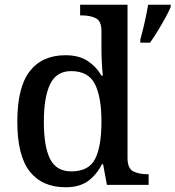

<svg xmlns="http://www.w3.org/2000/svg" viewBox="-20 -780 740 810"><path d="M257 10Q158 10 105.5 -56.5Q53 -123 53 -267Q53 -412 105.5 -479.5Q158 -547 256 -547Q313 -547 349.5 -523Q386 -499 408 -461H414Q411 -486 409.5 -518Q408 -550 408 -574V-649Q408 -692 383.5 -703.5Q359 -715 326 -715H318V-760H518V-114Q518 -69 542.5 -57Q567 -45 600 -45H607V0H431L415 -87H410Q387 -42 351 -16Q315 10 257 10ZM281 -57Q354 -57 381 -109Q408 -161 408 -268Q408 -370 380.5 -425Q353 -480 280 -480Q218 -480 191.5 -425Q165 -370 165 -267Q165 -161 191.5 -109Q218 -57 281 -57ZM572 -613Q581 -645 590 -685Q599 -725 605 -760H700V-750Q691 -729 676 -702Q661 -675 644.5 -648Q628 -621 613 -600H572Z"/></svg>

Font: Noto Serif Hentaigana Medium
Style: Regular
Weight: 500
Designer: Kazuhiro Yamada
Foundry: nipponia
Version: Version 1.000; ttfautohint (v1.8.4.7-5d5b)